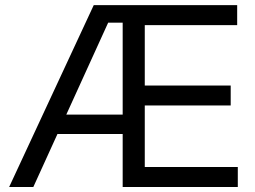

<svg xmlns="http://www.w3.org/2000/svg" viewBox="-20 -748 1019 768"><path d="M16.6 0 355 -727.5H928.7V-647.5H559.1V-405.8H902.8V-326.2H559.1V-80.1H931.2V0H470.7V-657.2H412.6L113.3 0ZM181.2 -211.9V-289.6H515.1V-211.9Z"/></svg>

Font: Inter 24pt
Style: Regular
Weight: 400
Designer: Rasmus Andersson
Foundry: rsms
Version: Version 4.001;git-66647c0bb